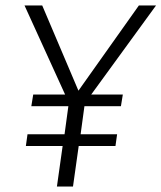

<svg xmlns="http://www.w3.org/2000/svg" viewBox="-20 -685 593 705"><path d="M315 -338H431L424 -295H290L276 -192H410L404 -149H269L248 0H189L210 -149H75L81 -192H217L231 -295H95L102 -338H219L70 -665H135L268 -352L490 -665H553Z"/></svg>

Font: FiraGO Light
Style: Italic
Weight: 300
Italic angle: -8°
Designer: bBox Type GmbH
Foundry: bBox Type GmbH
Version: Version 1.001